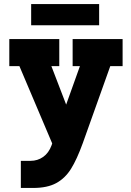

<svg xmlns="http://www.w3.org/2000/svg" viewBox="-20 -699 646 949"><path d="M586 -372H525L389 9Q360 89 331 135.5Q302 182 258 206Q214 230 144 230H83V96H131Q166 96 193.5 76.5Q221 57 235 19L238 10L76 -372H26V-506H273V-372H234L307 -182L375 -372H339V-506H586ZM134 -574V-679H470V-574Z"/></svg>

Font: Arvo
Style: Bold
Weight: 700
Designer: Anton Koovit (Cyrillic Expansion: Cyreal)
Foundry: Anton Koovit, Yassin Baggar
Version: Version 3.000